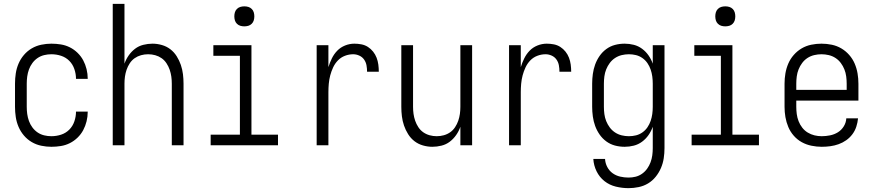

<svg xmlns="http://www.w3.org/2000/svg" viewBox="-20 -755 4540 998"><path d="M247 8Q221 8 194.5 2.5Q168 -3 145 -16.5Q122 -30 104.5 -50.5Q87 -71 76.5 -95.5Q66 -120 62 -146.5Q58 -173 58 -200V-320Q58 -347 62 -373.5Q66 -400 76.5 -424.5Q87 -449 104.5 -469.5Q122 -490 145 -503.5Q168 -517 194.5 -522.5Q221 -528 247 -528Q272 -528 296.5 -524Q321 -520 343 -509Q365 -498 383 -480.5Q401 -463 412.5 -441.5Q424 -420 430 -395.5Q436 -371 436 -346V-345H375V-346Q375 -371 366.5 -396Q358 -421 340 -439Q322 -457 297.5 -465Q273 -473 247 -473Q228 -473 209.5 -468.5Q191 -464 175.5 -453.5Q160 -443 148.5 -427.5Q137 -412 130.5 -394Q124 -376 121.5 -357.5Q119 -339 119 -320V-200Q119 -181 121.5 -162.5Q124 -144 130.5 -126Q137 -108 148.5 -92.5Q160 -77 175.5 -66.5Q191 -56 209.5 -51.5Q228 -47 247 -47Q273 -47 297.5 -55Q322 -63 340 -81Q358 -99 366.5 -124Q375 -149 375 -174V-175H436V-174Q436 -149 430 -124.5Q424 -100 412.5 -78.5Q401 -57 383 -39.5Q365 -22 343 -11Q321 0 296.5 4Q272 8 247 8Z M566 0V-735H627V-424Q635 -447 649 -467Q663 -487 682 -501.5Q701 -516 725 -522Q749 -528 773 -528Q797 -528 821.5 -521Q846 -514 865.5 -499Q885 -484 898.5 -462.5Q912 -441 920 -417.5Q928 -394 931 -369.5Q934 -345 934 -320V0H873V-320Q873 -339 870.5 -357Q868 -375 862 -392.5Q856 -410 845.5 -426Q835 -442 820 -452.5Q805 -463 787 -468Q769 -473 750 -473Q731 -473 713 -468Q695 -463 680 -452.5Q665 -442 654.5 -426Q644 -410 638 -392.5Q632 -375 629.5 -357Q627 -339 627 -320V0Z M1075 0V-55H1227V-465H1089V-520H1287V-55H1425V0ZM1250 -618Q1239 -618 1229 -621Q1219 -624 1211.5 -631.5Q1204 -639 1201 -649Q1198 -659 1198 -670Q1198 -681 1201 -691Q1204 -701 1211.5 -708.5Q1219 -716 1229 -719Q1239 -722 1250 -722Q1261 -722 1271 -719Q1281 -716 1288.5 -708.5Q1296 -701 1299 -691Q1302 -681 1302 -670Q1302 -659 1299 -649Q1296 -639 1288.5 -631.5Q1281 -624 1271 -621Q1261 -618 1250 -618Z M1626 0V-520H1687V-406Q1694 -429 1705 -451.5Q1716 -474 1733 -491.5Q1750 -509 1773.5 -518.5Q1797 -528 1822 -528Q1840 -528 1858.5 -524.5Q1877 -521 1892.5 -511Q1908 -501 1919.5 -486.5Q1931 -472 1937.5 -455Q1944 -438 1946.5 -419.5Q1949 -401 1949 -382H1888Q1888 -399 1885 -415.5Q1882 -432 1872.5 -445.5Q1863 -459 1847.5 -466Q1832 -473 1816 -473Q1794 -473 1773 -465Q1752 -457 1736.5 -441Q1721 -425 1711.5 -404.5Q1702 -384 1696.5 -363Q1691 -342 1689 -320Q1687 -298 1687 -276V0Z M2227 8Q2203 8 2178.5 1Q2154 -6 2134.5 -21Q2115 -36 2101.5 -57.5Q2088 -79 2080 -102.5Q2072 -126 2069 -150.5Q2066 -175 2066 -200V-520H2127V-200Q2127 -181 2129.5 -163Q2132 -145 2138 -127.5Q2144 -110 2154.5 -94Q2165 -78 2180 -67.5Q2195 -57 2213 -52Q2231 -47 2250 -47Q2269 -47 2287 -52Q2305 -57 2320 -67.5Q2335 -78 2345.5 -94Q2356 -110 2362 -127.5Q2368 -145 2370.5 -163Q2373 -181 2373 -200V-520H2434V0H2373V-96Q2365 -73 2351 -53Q2337 -33 2318 -18.5Q2299 -4 2275 2Q2251 8 2227 8Z M2626 0V-520H2687V-406Q2694 -429 2705 -451.5Q2716 -474 2733 -491.5Q2750 -509 2773.5 -518.5Q2797 -528 2822 -528Q2840 -528 2858.5 -524.5Q2877 -521 2892.5 -511Q2908 -501 2919.5 -486.5Q2931 -472 2937.5 -455Q2944 -438 2946.5 -419.5Q2949 -401 2949 -382H2888Q2888 -399 2885 -415.5Q2882 -432 2872.5 -445.5Q2863 -459 2847.5 -466Q2832 -473 2816 -473Q2794 -473 2773 -465Q2752 -457 2736.5 -441Q2721 -425 2711.5 -404.5Q2702 -384 2696.5 -363Q2691 -342 2689 -320Q2687 -298 2687 -276V0Z M3247 223Q3214 223 3181 215Q3148 207 3122 186.5Q3096 166 3081 135.5Q3066 105 3064 71H3125Q3126 93 3136.5 113Q3147 133 3164.5 145.5Q3182 158 3203.5 163Q3225 168 3247 168Q3266 168 3284 163.5Q3302 159 3317.5 148Q3333 137 3344 121.5Q3355 106 3361.5 88.5Q3368 71 3370.5 52.5Q3373 34 3373 15V-96Q3365 -73 3351 -53Q3337 -33 3317.5 -18.5Q3298 -4 3274.5 2Q3251 8 3227 8Q3201 8 3176.5 1.5Q3152 -5 3131.5 -20Q3111 -35 3096.5 -56Q3082 -77 3073.5 -100.5Q3065 -124 3061.5 -149.5Q3058 -175 3058 -200V-320Q3058 -345 3061.5 -370.5Q3065 -396 3073.5 -419.5Q3082 -443 3096.5 -464Q3111 -485 3131.5 -500Q3152 -515 3176.5 -521.5Q3201 -528 3227 -528Q3251 -528 3274.5 -522Q3298 -516 3317.5 -501.5Q3337 -487 3351 -467Q3365 -447 3373 -424V-520H3434V15Q3434 42 3430 68Q3426 94 3415.5 118.5Q3405 143 3388 164Q3371 185 3348.5 198.5Q3326 212 3299.5 217.5Q3273 223 3247 223ZM3249 -47Q3268 -47 3286 -51.5Q3304 -56 3319.5 -67Q3335 -78 3345.5 -93.5Q3356 -109 3362 -126.5Q3368 -144 3370.5 -162.5Q3373 -181 3373 -200V-320Q3373 -339 3370.5 -357.5Q3368 -376 3362 -393.5Q3356 -411 3345.5 -426.5Q3335 -442 3319.5 -453Q3304 -464 3286 -468.5Q3268 -473 3249 -473Q3230 -473 3211.5 -468.5Q3193 -464 3177 -453.5Q3161 -443 3149.5 -427.5Q3138 -412 3131 -394.5Q3124 -377 3121.5 -358Q3119 -339 3119 -320V-200Q3119 -181 3121.5 -162Q3124 -143 3131 -125.5Q3138 -108 3149.5 -92.5Q3161 -77 3177 -66.5Q3193 -56 3211.5 -51.5Q3230 -47 3249 -47Z M3575 0V-55H3727V-465H3589V-520H3787V-55H3925V0ZM3750 -618Q3739 -618 3729 -621Q3719 -624 3711.5 -631.5Q3704 -639 3701 -649Q3698 -659 3698 -670Q3698 -681 3701 -691Q3704 -701 3711.5 -708.5Q3719 -716 3729 -719Q3739 -722 3750 -722Q3761 -722 3771 -719Q3781 -716 3788.5 -708.5Q3796 -701 3799 -691Q3802 -681 3802 -670Q3802 -659 3799 -649Q3796 -639 3788.5 -631.5Q3781 -624 3771 -621Q3761 -618 3750 -618Z M4251 8Q4225 8 4198 2.5Q4171 -3 4147.5 -16Q4124 -29 4106 -49.5Q4088 -70 4077.5 -95Q4067 -120 4062.5 -146.5Q4058 -173 4058 -200V-320Q4058 -347 4062.5 -373.5Q4067 -400 4077.5 -424.5Q4088 -449 4106 -469.5Q4124 -490 4147 -503.5Q4170 -517 4196.5 -522.5Q4223 -528 4250 -528Q4277 -528 4303.5 -522.5Q4330 -517 4353 -503.5Q4376 -490 4394 -469.5Q4412 -449 4422.5 -424.5Q4433 -400 4437.5 -373.5Q4442 -347 4442 -320V-232H4119V-200Q4119 -181 4121.5 -162Q4124 -143 4131 -125Q4138 -107 4150 -91.5Q4162 -76 4178.5 -66Q4195 -56 4213.5 -51.5Q4232 -47 4251 -47Q4273 -47 4295 -51.5Q4317 -56 4335.5 -67.5Q4354 -79 4366 -98.5Q4378 -118 4379 -140H4440Q4438 -118 4431 -96.5Q4424 -75 4410.5 -57Q4397 -39 4378.5 -26Q4360 -13 4339 -5.5Q4318 2 4296 5Q4274 8 4251 8ZM4119 -288H4381V-320Q4381 -339 4378.5 -358Q4376 -377 4369 -394.5Q4362 -412 4350.5 -427.5Q4339 -443 4323 -453.5Q4307 -464 4288 -468.5Q4269 -473 4250 -473Q4231 -473 4212 -468.5Q4193 -464 4177 -453.5Q4161 -443 4149.5 -427.5Q4138 -412 4131 -394.5Q4124 -377 4121.5 -358Q4119 -339 4119 -320Z"/></svg>

Font: Iosevka Curly Light
Style: Regular
Weight: 300
Monospace: yes
Designer: Belleve Invis
Foundry: Belleve Invis
Version: Version 22.1.2; ttfautohint (v1.8.4)